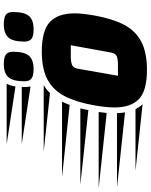

<svg xmlns="http://www.w3.org/2000/svg" viewBox="-119 -866 790 1006"><g transform="rotate(-90 276.0 -363.0)"><path d="M412 12Q303 12 259.5 -30.5Q216 -73 216 -158Q216 -181 219 -208Q222 -235 227 -264Q243 -356 274 -417Q305 -478 361 -508.5Q417 -539 509 -539Q619 -539 664 -496.5Q709 -454 709 -368Q709 -346 706 -319.5Q703 -293 698 -264Q682 -173 651 -111.5Q620 -50 563 -19Q506 12 412 12ZM292 -496 -15 -529H333Q309 -515 292 -496ZM229 -393 -149 -433H246Q242 -423 237.5 -413.5Q233 -404 229 -393ZM382 -140H441Q467 -140 483.5 -146Q500 -152 504 -178L542 -387H481Q457 -387 440 -381Q423 -375 419 -350ZM202 -295 -189 -337H211ZM187 -199 -207 -241H192Q191 -230 189.5 -219.5Q188 -209 187 -199ZM190 -103 -203 -145H186Q186 -134 187.5 -123.5Q189 -113 190 -103ZM233 -11 -116 -48H207Q212 -38 218.5 -28.5Q225 -19 233 -11ZM652 -738Q688 -738 702 -727Q716 -716 716 -690Q716 -631 695.5 -606.5Q675 -582 625 -582Q589 -582 575 -593.5Q561 -605 561 -630Q561 -689 582 -713.5Q603 -738 652 -738ZM444 -738Q479 -738 493.5 -727Q508 -716 508 -690Q508 -631 487 -606.5Q466 -582 417 -582Q381 -582 367 -593.5Q353 -605 353 -630Q353 -689 374 -713.5Q395 -738 444 -738ZM340 -723Q335 -713 331.5 -702Q328 -691 326 -677L24 -723ZM323 -630Q323 -612 326 -598L24 -644H323Z"/></g></svg>

Font: Faster One
Style: Regular
Weight: 400
Designer: Eduardo Rodriguez Tunni
Foundry: Eduardo Rodriguez Tunni
Version: Version 1.003; ttfautohint (v1.8.4.7-5d5b);gftools[0.9.23]